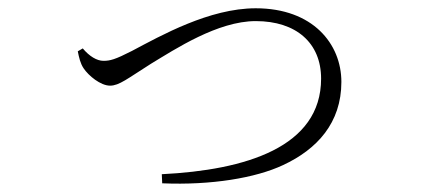

<svg xmlns="http://www.w3.org/2000/svg" viewBox="-20 -460 1040 464"><path d="M371 -39 372 -17C491 -12 598 -30 664 -61C746 -99 805 -163 805 -262C805 -354 736 -440 598 -440C486 -440 369 -374 299 -337C258 -316 246 -313 230 -313C214 -313 196 -324 180 -343L168 -336C171 -321 174 -307 182 -295C194 -277 223 -253 246 -253C268 -253 288 -270 345 -306C403 -341 506 -409 598 -409C696 -409 756 -356 756 -270C756 -104 573 -49 371 -39Z"/></svg>

Font: Source Han Serif CN VF
Style: Regular
Weight: 250
Designer: Ryoko NISHIZUKA 西塚涼子 (kana & ideographs); Frank Grießhammer (Latin, Greek & Cyrillic); Wenlong ZHANG 张文龙 (bopomofo); San
Foundry: Adobe
Version: Version 2.002;hotconv 1.1.0;makeotfexe 2.6.0